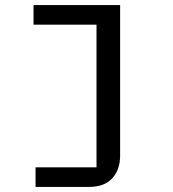

<svg xmlns="http://www.w3.org/2000/svg" viewBox="-20 -536 680 756"><path d="M120 123H360V-439H112V-516H453V76Q453 132 422 166Q391 200 331 200H120Z"/></svg>

Font: Writer
Style: Regular
Weight: 400
Monospace: yes
Designer: Mike Abbink, Paul van der Laan, Pieter van Rosmalen
Foundry: Bold Monday
Version: Version 2.001 2020